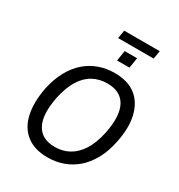

<svg xmlns="http://www.w3.org/2000/svg" viewBox="-228 -1143 1209 1300"><g transform="rotate(30 377.0 -492.5)"><path d="M338 9Q236 9 173 -40Q110 -89 90 -178.5Q70 -268 93 -388Q111 -471 145 -532.5Q179 -594 225.5 -634Q272 -674 328.5 -694Q385 -714 449 -714Q553 -714 615 -665Q677 -616 698 -527Q719 -438 694 -319Q677 -235 642.5 -173Q608 -111 561.5 -71Q515 -31 458.5 -11Q402 9 338 9ZM345 -77Q407 -77 456.5 -104.5Q506 -132 542 -188.5Q578 -245 597 -335Q626 -479 585.5 -553.5Q545 -628 441 -628Q380 -628 330 -601Q280 -574 245 -517.5Q210 -461 191 -372Q162 -228 202 -152.5Q242 -77 345 -77ZM349 -930 360 -994H638L627 -930ZM419 -795 432 -876H529L516 -795Z"/></g></svg>

Font: Nunito Sans 7pt SemiCondensed Medium
Style: Italic
Weight: 500
Width: 4
Italic angle: -9°
Designer: Vernon Adams
Foundry: Vernon Adams
Version: Version 3.101;gftools[0.9.27]